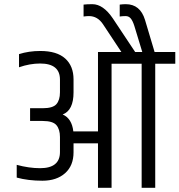

<svg xmlns="http://www.w3.org/2000/svg" viewBox="-20 -899 859 919"><path d="M819 -650V-594H723V0H658V-594H514V0H449V-213H332V-170Q332 -106 291.5 -70Q251 -34 183 -34Q115 -34 60 -49V-110Q119 -94 172 -94Q267 -94 267 -171V-243Q267 -280 250 -300Q233 -320 184 -320H124V-381H184Q233 -381 250 -400.5Q267 -420 267 -457V-518Q267 -595 172 -595Q123 -595 71 -577V-640Q118 -655 173 -655Q252 -655 292 -619Q332 -583 332 -519V-457Q332 -371 280 -351Q324 -332 331 -270H449V-650H561L473 -783Q447 -822 406 -822Q394 -822 380 -820V-877Q396 -879 422 -879Q474 -879 520 -811L627 -650H661L623 -775Q615 -800 605.5 -811Q596 -822 581.5 -822Q567 -822 553 -820V-877Q569 -879 582 -879Q651 -879 674 -804L720 -650Z"/></svg>

Font: Khand
Style: Regular
Weight: 400
Designer: Devanagari: Sanchit Sawaria, Jyotish Sonowal; Latin: Satya Rajpurohit
Foundry: Indian Type Foundry
Version: Version 1.101;PS 1.0;hotconv 1.0.78;makeotf.lib2.5.61930; tt